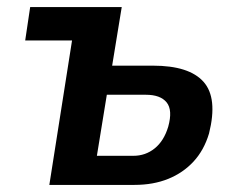

<svg xmlns="http://www.w3.org/2000/svg" viewBox="-20 -521 674 541"><path d="M119 0 183 -407H51L65 -501H323L296 -336H411Q513 -336 553.5 -290.5Q594 -245 569 -145Q555 -98 525.5 -66Q496 -34 454 -17Q412 0 359 0ZM253 -82H356Q390 -82 416 -103Q442 -124 454 -164Q467 -211 449.5 -232.5Q432 -254 391 -254H281Z"/></svg>

Font: Nunito Sans 7pt Condensed
Style: Bold Italic
Weight: 700
Width: 3
Italic angle: -9°
Designer: Vernon Adams
Foundry: Vernon Adams
Version: Version 3.101;gftools[0.9.27]